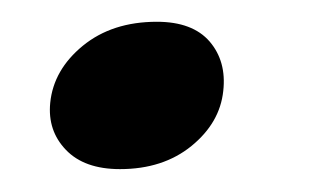

<svg xmlns="http://www.w3.org/2000/svg" viewBox="-20 -144 286 172"><path d="M87.5 7.5Q55.5 7.5 39 -9.8Q22.5 -27 25 -52Q28 -81.5 54.2 -103Q80.5 -124.5 120.5 -124.5Q152.5 -124.5 167.8 -106.8Q183 -89 180 -62.5Q177 -34 151.5 -13.2Q126 7.5 87.5 7.5Z"/></svg>

Font: Fraunces 9pt Soft
Style: Italic
Weight: 400
Italic angle: -16°
Version: Version 1.000;[0bf87f6ff]